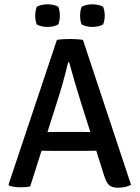

<svg xmlns="http://www.w3.org/2000/svg" viewBox="-20 -869 652 896"><path d="M245.6 -683Q258.2 -685 276.1 -686.1Q294 -687.1 307.5 -687.1Q319.8 -687.1 337.9 -686Q356.1 -684.9 367.2 -682.6L591.5 -6.6Q579.9 0.3 563.1 3.7Q546.3 7.1 529.6 7.1Q504.2 7.1 490.2 -4.4Q476.3 -15.9 466 -49.4L355.9 -396.8Q342.1 -440.4 327.9 -489.4Q313.7 -538.4 303.1 -577.9H297.8Q292.8 -555.3 285.7 -528.6Q278.7 -501.8 271.5 -476.6Q264.4 -451.4 258.9 -433.4L120.9 1Q111 3.2 99.1 4.1Q87.1 5.1 74.8 5.1Q60.9 5.1 47.4 3Q33.8 1 23.2 -2.1L19.8 -7.4ZM232.2 -164.9Q227.4 -164.9 213.2 -165.1Q198.9 -165.4 184.5 -165.6Q170.1 -165.9 165.4 -165.9H115.8L148.9 -252.4H192.6Q197.4 -252.4 209.9 -252.7Q222.5 -252.9 235 -253.2Q247.5 -253.4 252.3 -253.4H352Q356.4 -253.4 369.3 -253.2Q382.1 -252.9 395.3 -252.7Q408.4 -252.4 413.1 -252.4H457.8L486.4 -165.9H436.9Q431.9 -165.9 417.3 -165.6Q402.7 -165.4 388.3 -165.1Q373.9 -164.9 369.5 -164.9ZM411.2 -743.3Q398.3 -743.3 384.5 -746.2Q370.8 -749.2 361 -755Q356.7 -765.4 355.1 -776.3Q353.6 -787.3 353.6 -796Q353.6 -805 355.1 -816Q356.7 -826.9 361 -837.3Q370.8 -843.1 384.5 -846Q398.3 -849 411.2 -849Q424 -849 437.9 -846Q451.8 -843.1 461.3 -837.3Q465.4 -826.9 467.1 -816Q468.8 -805 468.8 -796Q468.8 -787.3 467.1 -776.3Q465.4 -765.4 461.3 -755Q451.8 -749.2 437.9 -746.2Q424 -743.3 411.2 -743.3ZM201.8 -743.3Q188.9 -743.3 175 -746.2Q161.2 -749.2 151.4 -755Q147.6 -765.4 145.9 -776.3Q144.2 -787.3 144.2 -796Q144.2 -805 145.9 -816Q147.6 -826.9 151.4 -837.3Q161.2 -843.1 175 -846Q188.9 -849 201.8 -849Q215 -849 228.7 -846Q242.4 -843.1 252.2 -837.3Q256 -826.9 257.7 -816Q259.4 -805 259.4 -796Q259.4 -787.3 257.7 -776.3Q256 -765.4 252.2 -755Q242.4 -749.2 228.7 -746.2Q215 -743.3 201.8 -743.3Z"/></svg>

Font: Signika SC
Style: Regular
Weight: 300
Designer: Anna Giedryś
Foundry: Anna Giedryś
Version: Version 2.000